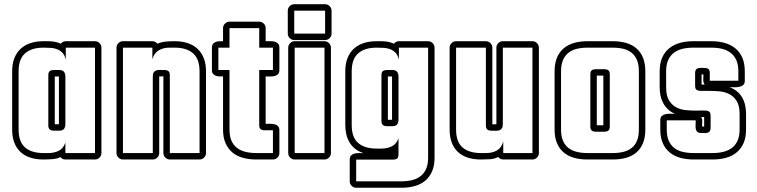

<svg xmlns="http://www.w3.org/2000/svg" viewBox="-20 -719 3558 902"><path d="M265.6 -513.7Q269.5 -519 275.9 -522.2Q282.2 -525.4 289.1 -525.4H426.3Q438.5 -525.4 447.5 -516.4Q456.5 -507.3 456.5 -495.1V0Q456.5 12.2 447.5 21.2Q438.5 30.3 426.3 30.3H287.1Q272.9 30.3 264.2 19Q247.1 27.3 225.1 28.8Q203.1 30.3 184.1 30.3Q149.9 30.3 122.6 21.5Q95.2 12.7 76.2 -5.1Q57.1 -22.9 47.1 -49.3Q37.1 -75.7 37.1 -110.8V-383.8Q37.1 -418.9 47.4 -445.3Q57.6 -471.7 76.7 -489.5Q95.7 -507.3 122.8 -516.4Q149.9 -525.4 184.1 -525.4H208Q222.7 -525.4 237.3 -522.7Q252 -520 265.6 -513.7ZM237.3 -359.9V-135.3H256.8V-359.9ZM426.3 -495.1H289.1V-439Q284.2 -459.5 273.7 -470.7Q263.2 -481.9 249 -487.5Q234.9 -493.2 218.3 -494.1Q201.7 -495.1 184.1 -495.1Q127.9 -495.1 97.7 -468.3Q67.4 -441.4 67.4 -383.8V-110.8Q67.4 -52.7 97.7 -26.4Q127.9 0 184.1 0H208Q234.9 0 256.6 -11Q278.3 -22 287.1 -49.3V0H426.3ZM207 -365.2Q207 -379.9 213.6 -385Q220.2 -390.1 234.4 -390.1H257.3Q273.9 -390.1 280.5 -381.8Q287.1 -373.5 287.1 -357.9V-137.2Q287.1 -121.6 280.5 -113.3Q273.9 -105 257.3 -105H234.4Q221.2 -105 214.1 -110.4Q207 -115.7 207 -129.9Z M728 -359.9V0Q728 12.2 719 21.2Q710 30.3 697.8 30.3H557.6Q545.4 30.3 536.4 21.2Q527.3 12.2 527.3 0V-495.1Q527.3 -507.3 536.4 -516.4Q545.4 -525.4 557.6 -525.4H695.8Q702.6 -525.4 709 -522.2Q715.3 -519 719.2 -513.7Q739.7 -522 759.3 -523.7Q778.8 -525.4 800.8 -525.4Q835 -525.4 862.1 -516.4Q889.2 -507.3 908.2 -489.5Q927.2 -471.7 937.5 -445.3Q947.8 -418.9 947.8 -383.8V0Q947.8 12.2 938.7 21.2Q929.7 30.3 917.5 30.3H777.8Q765.6 30.3 756.6 21.2Q747.6 12.2 747.6 0V-360.4H745.1Q740.7 -360.4 736.6 -360.1Q732.4 -359.9 728 -359.9ZM750.5 -390.1Q764.6 -390.1 771.2 -385Q777.8 -379.9 777.8 -365.2V0H917.5V-383.8Q917.5 -441.4 887.2 -468.3Q856.9 -495.1 800.8 -495.1H775.4Q747.1 -495.1 725.6 -482.4Q704.1 -469.7 695.8 -440.9V-495.1H557.6V0H697.8V-357.9Q697.8 -372.1 701.9 -378.7Q706.1 -385.3 713.4 -387.9Q720.7 -390.6 730.2 -390.4Q739.7 -390.1 750.5 -390.1Z M1228 -137.2Q1236.8 -137.2 1248 -137.5Q1259.3 -137.7 1269 -135.5Q1278.8 -133.3 1285.6 -127Q1292.5 -120.6 1292.5 -106.9V0Q1292.5 12.2 1283.4 21.2Q1274.4 30.3 1262.2 30.3H1184.1Q1149.4 30.3 1120.6 22.2Q1091.8 14.2 1071.3 -3.2Q1050.8 -20.5 1039.3 -47.1Q1027.8 -73.7 1027.8 -110.8V-359.9Q1019.5 -359.9 1010.3 -360.1Q1001 -360.4 993.4 -363.3Q985.8 -366.2 980.7 -372.3Q975.6 -378.4 975.6 -390.1V-495.1Q975.6 -506.8 980.7 -512.9Q985.8 -519 993.4 -522Q1001 -524.9 1010.3 -525.1Q1019.5 -525.4 1027.8 -525.4V-586.9Q1027.8 -599.1 1036.9 -608.2Q1045.9 -617.2 1058.1 -617.2H1197.8Q1210 -617.2 1219 -608.2Q1228 -599.1 1228 -586.9V-525.4Q1236.8 -525.4 1248 -525.6Q1259.3 -525.9 1269 -523.7Q1278.8 -521.5 1285.6 -515.1Q1292.5 -508.8 1292.5 -495.1V-390.1Q1292.5 -376.5 1285.6 -370.1Q1278.8 -363.8 1269 -361.6Q1259.3 -359.4 1248 -359.6Q1236.8 -359.9 1228 -359.9ZM1058.1 -586.9V-495.1H1005.9V-390.1H1058.1V-110.8Q1058.1 -80.1 1067.1 -58.8Q1076.2 -37.6 1092.8 -24.7Q1109.4 -11.7 1132.6 -5.9Q1155.8 0 1184.1 0H1262.2V-106.9H1224.1Q1211.4 -106.9 1204.6 -112.1Q1197.8 -117.2 1197.8 -130.9V-390.1H1262.2V-495.1H1197.8V-586.9Z M1534.7 0Q1534.7 12.2 1525.6 21.2Q1516.6 30.3 1504.4 30.3H1364.3Q1352.1 30.3 1343 21.2Q1334 12.2 1334 0V-495.1Q1334 -507.3 1343 -516.4Q1352.1 -525.4 1364.3 -525.4H1504.4Q1516.6 -525.4 1525.6 -516.4Q1534.7 -507.3 1534.7 -495.1ZM1362.3 -530.8Q1350.1 -530.8 1341.1 -539.8Q1332 -548.8 1332 -561V-668.9Q1332 -681.2 1341.1 -690.2Q1350.1 -699.2 1362.3 -699.2H1507.3Q1519.5 -699.2 1528.6 -690.2Q1537.6 -681.2 1537.6 -668.9V-561Q1537.6 -548.8 1528.6 -539.8Q1519.5 -530.8 1507.3 -530.8ZM1504.4 -495.1H1364.3V0H1504.4ZM1507.3 -561V-668.9H1362.3V-561Z M1830.6 -513.7Q1834.5 -519 1840.8 -522.2Q1847.2 -525.4 1854 -525.4H1991.2Q2003.4 -525.4 2012.5 -516.4Q2021.5 -507.3 2021.5 -495.1V22Q2021.5 59.1 2010 85.7Q1998.5 112.3 1978 129.6Q1957.5 147 1928.7 155Q1899.9 163.1 1865.2 163.1H1653.3Q1641.1 163.1 1632.1 154.1Q1623 145 1623 132.8V30.8Q1623 17.1 1629.9 10.7Q1636.7 4.4 1646.7 2.2Q1656.7 0 1668 0.2Q1679.2 0.5 1688 0.5Q1665 -6.8 1648.7 -19.8Q1632.3 -32.7 1622.1 -50Q1611.8 -67.4 1606.9 -88.1Q1602.1 -108.9 1602.1 -131.8V-383.8Q1602.1 -418.9 1612.3 -445.3Q1622.6 -471.7 1641.6 -489.5Q1660.6 -507.3 1687.7 -516.4Q1714.8 -525.4 1749 -525.4H1772.9Q1787.6 -525.4 1802.2 -522.7Q1816.9 -520 1830.6 -513.7ZM1802.2 -359.9V-156.2H1821.8V-359.9ZM1852.1 5.9Q1852.1 21 1845.7 25.9Q1839.4 30.8 1825.2 30.8H1653.3V132.8H1865.2Q1893.6 132.8 1916.7 127Q1939.9 121.1 1956.5 107.9Q1973.1 94.7 1982.2 73.7Q1991.2 52.7 1991.2 22V-495.1H1854V-439Q1849.1 -459.5 1838.6 -470.7Q1828.1 -481.9 1814 -487.5Q1799.8 -493.2 1783.2 -494.1Q1766.6 -495.1 1749 -495.1Q1692.9 -495.1 1662.6 -468.3Q1632.3 -441.4 1632.3 -383.8V-131.8Q1632.3 -73.7 1662.6 -47.4Q1692.9 -21 1749 -21H1772.9Q1799.8 -21 1821.5 -32Q1843.3 -43 1852.1 -70.3ZM1772 -365.2Q1772 -379.9 1778.6 -385Q1785.2 -390.1 1799.3 -390.1H1822.3Q1838.9 -390.1 1845.5 -381.8Q1852.1 -373.5 1852.1 -357.9V-158.2Q1852.1 -142.6 1845.5 -134.3Q1838.9 -126 1822.3 -126H1799.3Q1786.1 -126 1779.1 -131.3Q1772 -136.7 1772 -150.9Z M2320.8 18.6Q2302.2 27.8 2281 29.1Q2259.8 30.3 2239.3 30.3Q2205.1 30.3 2177.7 21.5Q2150.4 12.7 2131.3 -5.1Q2112.3 -22.9 2102.3 -49.3Q2092.3 -75.7 2092.3 -110.8V-495.1Q2092.3 -507.3 2101.3 -516.4Q2110.4 -525.4 2122.6 -525.4H2262.7Q2274.9 -525.4 2283.9 -516.4Q2293 -507.3 2293 -495.1V-134.8H2294.9Q2299.3 -134.8 2303.5 -135Q2307.6 -135.3 2312 -135.3V-495.1Q2312 -507.3 2321 -516.4Q2330.1 -525.4 2342.3 -525.4H2481.4Q2493.7 -525.4 2502.7 -516.4Q2511.7 -507.3 2511.7 -495.1V0Q2511.7 12.2 2502.7 21.2Q2493.7 30.3 2481.4 30.3H2344.2Q2330.1 30.3 2320.8 18.6ZM2122.6 -110.8Q2122.6 -52.7 2152.8 -26.4Q2183.1 0 2239.3 0H2263.7Q2293 0 2314.5 -12.2Q2335.9 -24.4 2344.2 -54.2V0H2481.4V-495.1H2342.3V-137.2Q2342.3 -123.5 2338.1 -116.7Q2334 -109.9 2326.9 -107.2Q2319.8 -104.5 2310.3 -104.7Q2300.8 -105 2289.6 -105Q2275.9 -105 2269.3 -110.4Q2262.7 -115.7 2262.7 -129.9V-495.1H2122.6Z M2585.4 -383.8Q2585.4 -420.9 2596.4 -447.5Q2607.4 -474.1 2627.7 -491.5Q2647.9 -508.8 2676.3 -517.1Q2704.6 -525.4 2739.7 -525.4H2858.4Q2893.6 -525.4 2921.9 -517.1Q2950.2 -508.8 2970.2 -491.5Q2990.2 -474.1 3001 -447.3Q3011.7 -420.4 3011.7 -383.8V-110.8Q3011.7 -73.7 3001 -47.1Q2990.2 -20.5 2970.2 -3.2Q2950.2 14.2 2921.9 22.2Q2893.6 30.3 2858.4 30.3H2739.7Q2704.6 30.3 2676.3 22.2Q2647.9 14.2 2627.7 -3.2Q2607.4 -20.5 2596.4 -47.1Q2585.4 -73.7 2585.4 -110.8ZM2814.5 -130.4V-363.8H2783.7V-130.4ZM2615.7 -110.8Q2615.7 -80.1 2624.5 -58.8Q2633.3 -37.6 2649.4 -24.7Q2665.5 -11.7 2688.5 -5.9Q2711.4 0 2739.7 0H2858.4Q2887.2 0 2909.9 -5.9Q2932.6 -11.7 2948.5 -24.7Q2964.4 -37.6 2972.9 -58.8Q2981.4 -80.1 2981.4 -110.8V-383.8Q2981.4 -414.6 2972.9 -435.8Q2964.4 -457 2948.5 -470.2Q2932.6 -483.4 2909.9 -489.3Q2887.2 -495.1 2858.4 -495.1H2739.7Q2711.4 -495.1 2688.5 -489.3Q2665.5 -483.4 2649.4 -470.2Q2633.3 -457 2624.5 -435.8Q2615.7 -414.6 2615.7 -383.8ZM2844.7 -125Q2844.7 -110.8 2837.9 -105.5Q2831.1 -100.1 2817.4 -100.1H2780.8Q2767.1 -100.1 2760.3 -105.5Q2753.4 -110.8 2753.4 -125V-370.1Q2753.4 -384.3 2760.5 -389.2Q2767.6 -394 2780.8 -394H2817.4Q2830.6 -394 2837.6 -389.2Q2844.7 -384.3 2844.7 -370.1Z M3290.5 -321.8Q3283.2 -332 3283.9 -344.7Q3284.7 -357.4 3284.7 -369.1Q3282.2 -369.6 3280.3 -369.6Q3278.3 -369.6 3275.9 -369.6V-321.8ZM3150.9 -184.1Q3131.3 -192.9 3117.7 -205.8Q3104 -218.8 3095.5 -234.9Q3086.9 -251 3083 -269.8Q3079.1 -288.6 3079.1 -309.1V-383.8Q3079.1 -420.9 3090.6 -447.5Q3102.1 -474.1 3123 -491.5Q3144 -508.8 3172.9 -517.1Q3201.7 -525.4 3236.3 -525.4H3321.8Q3356.4 -525.4 3385.3 -517.1Q3414.1 -508.8 3435.1 -491.5Q3456.1 -474.1 3467.5 -447.5Q3479 -420.9 3479 -383.8V-339.8Q3479 -325.7 3471.2 -319.3Q3463.4 -313 3452.1 -310.8Q3440.9 -308.6 3428.7 -309.1Q3416.5 -309.6 3407.2 -309.6Q3428.2 -301.8 3443.1 -289.1Q3458 -276.4 3467.3 -260Q3476.6 -243.7 3480.7 -224.1Q3484.9 -204.6 3484.9 -183.1V-110.8Q3484.9 -73.7 3473.4 -47.1Q3461.9 -20.5 3440.9 -3.2Q3419.9 14.2 3391.1 22.2Q3362.3 30.3 3327.6 30.3H3238.8Q3204.1 30.3 3175.3 22.2Q3146.5 14.2 3125.7 -3.2Q3105 -20.5 3093.5 -47.1Q3082 -73.7 3082 -110.8V-153.8Q3082 -168 3089.4 -174.3Q3096.7 -180.7 3107.4 -182.9Q3118.2 -185.1 3130.1 -184.6Q3142.1 -184.1 3150.9 -184.1ZM3288.1 -124.5V-169.4H3274.4Q3279.8 -158.7 3279.1 -147.2Q3278.3 -135.7 3278.3 -124.5ZM3318.4 -119.1Q3318.4 -108.4 3314.7 -103Q3311 -97.7 3304.7 -95.7Q3298.3 -93.8 3290.5 -94Q3282.7 -94.2 3274.4 -94.2Q3261.2 -94.2 3255.6 -99.9Q3250 -105.5 3248.5 -114.3Q3247.1 -123 3247.8 -133.5Q3248.5 -144 3248.5 -153.8H3112.3V-110.8Q3112.3 -80.1 3121.3 -58.8Q3130.4 -37.6 3147 -24.4Q3163.6 -11.2 3187 -5.6Q3210.4 0 3238.8 0H3327.6Q3356 0 3379.2 -5.9Q3402.3 -11.7 3419.2 -24.7Q3436 -37.6 3445.3 -58.8Q3454.6 -80.1 3454.6 -110.8V-183.1Q3454.6 -222.2 3441.2 -243.9Q3427.7 -265.6 3407.2 -276.4Q3386.7 -287.1 3362.1 -289.6Q3337.4 -292 3314.7 -292Q3292 -292 3274.7 -292Q3257.3 -292 3251.5 -297.9Q3247.6 -301.3 3246.6 -306.2Q3245.6 -311 3245.6 -315.9V-376Q3245.6 -386.2 3249.3 -391.4Q3252.9 -396.5 3258.8 -398.4Q3264.6 -400.4 3272.2 -400.1Q3279.8 -399.9 3287.6 -399.9Q3301.3 -399.9 3307.9 -395Q3314.5 -390.1 3314.5 -376V-339.8H3448.7V-383.8Q3448.7 -414.6 3439.5 -435.8Q3430.2 -457 3413.3 -470.2Q3396.5 -483.4 3373.3 -489.3Q3350.1 -495.1 3321.8 -495.1H3236.3Q3208 -495.1 3184.8 -489.3Q3161.6 -483.4 3144.8 -470.2Q3127.9 -457 3118.7 -435.8Q3109.4 -414.6 3109.4 -383.8V-309.1Q3109.4 -270 3122.8 -247.8Q3136.2 -225.6 3156.7 -214.8Q3177.2 -204.1 3201.9 -201.7Q3226.6 -199.2 3249.3 -199.5Q3272 -199.7 3289.3 -199.7Q3306.6 -199.7 3312.5 -193.8Q3316.4 -189.9 3317.4 -184.8Q3318.4 -179.7 3318.4 -174.8Z"/></svg>

Font: Akaash Gobhi Outlined
Style: Regular
Weight: 400
Designer: Kulbir Singh Thind, MD
Foundry: Punjab Online
Version: Version 1.200